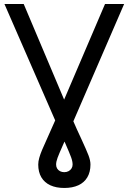

<svg xmlns="http://www.w3.org/2000/svg" viewBox="-20 -727 641 957"><path d="M98.1 -707.2 338.4 -138.8Q350.8 -109.5 363.1 -82.7Q375.3 -55.9 386 -33.1Q411.3 21.8 421.1 47.3Q430.9 72.9 430.9 93.2Q430.9 130.2 415.4 156.6Q399.9 183 370.5 196.5Q341.2 209.9 300.4 209.9Q260 209.9 230.8 196.5Q201.7 183 186.1 156.8Q170.6 130.5 170.6 93.2Q170.6 77.3 175.8 59.4Q180.9 41.4 189.4 21.1Q197.9 0.7 216.2 -39.4Q241.7 -95.6 260.4 -138.8L503.5 -707.2H598.8L316.3 -54.6Q309 -37.6 293.5 -3.5Q274.5 39 267.1 58.9Q259.7 78.7 259.7 93.2Q259.7 104.3 264.8 112.9Q270 121.5 279.4 126.4Q288.7 131.2 300.4 131.2Q312.5 131.2 322 126Q331.5 120.9 336.7 112.2Q341.9 103.6 341.9 93.2Q341.9 77.3 334.3 56.6Q326.7 35.9 304.6 -14.5Q300.4 -23.5 286.6 -54.6L2.1 -707.2Z"/></svg>

Font: Pretendard Variable
Style: Regular
Weight: 400
Designer: Base glyphs from Inter by Rasmus Andersson; Hangul glyphs from Noto Sans CJK(Source Han Sans) by Jang Soo-young and Kang
Foundry: Kil Hyung-jin
Version: Version 1.100;FEAKit 1.0